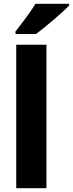

<svg xmlns="http://www.w3.org/2000/svg" viewBox="-20 -997 386 1017"><path d="M346 -967V-977H168C141 -932 95 -873 62 -830V-817H171C222 -855 310 -930 346 -967ZM226 0V-760H66V0Z"/></svg>

Font: Noto Sans Gujarati UI SemiCondensed ExtraBold
Style: Regular
Weight: 800
Width: 4
Designer: Jelle Bosma - Monotype Design Team, Universal Thirst
Foundry: Monotype Imaging Inc.
Version: Version 2.106